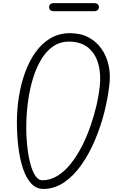

<svg xmlns="http://www.w3.org/2000/svg" viewBox="-20 -1220 750 1250"><path d="M262 10Q215.5 10 182.8 -25.8Q150 -61.5 129.5 -123Q109 -184.5 99.5 -262.8Q90 -341 90 -425.5Q90 -507 103 -589.8Q116 -672.5 142.8 -746.8Q169.5 -821 210.5 -879Q251.5 -937 307.8 -970.5Q364 -1004 436 -1004Q504.5 -1004 556 -976.8Q607.5 -949.5 640.2 -903Q673 -856.5 686.5 -797.2Q700 -738 692.5 -673.5Q683.5 -586.5 659.8 -491.8Q636 -397 598.2 -307.8Q560.5 -218.5 510 -146.8Q459.5 -75 397.2 -32.5Q335 10 262 10ZM255.5 -46.5Q308.5 -46.5 355.2 -75.8Q402 -105 441.5 -155Q481 -205 513.2 -268Q545.5 -331 569.2 -399.5Q593 -468 608.2 -534.2Q623.5 -600.5 629.5 -656Q638.5 -739 619.8 -805.2Q601 -871.5 553.5 -910.2Q506 -949 428.5 -949Q370.5 -949 325.8 -918Q281 -887 249 -834Q217 -781 196 -713.5Q175 -646 164.2 -572Q153.5 -498 151.5 -426.5Q149.5 -354.5 155.5 -286.8Q161.5 -219 174.8 -164.8Q188 -110.5 208.2 -78.5Q228.5 -46.5 255.5 -46.5ZM332.5 -1147Q314 -1147 306.8 -1154.8Q299.5 -1162.5 299.5 -1173.5Q299.5 -1184.5 306.8 -1192Q314 -1199.5 332.5 -1199.5H591Q609 -1199.5 616.5 -1192Q624 -1184.5 624 -1173.5Q624 -1163 616.2 -1155Q608.5 -1147 591 -1147Z"/></svg>

Font: Edu NSW ACT Hand
Style: Regular
Weight: 400
Designer: Tina and Corey Anderson, Eben Sorkin, Mirko Velimirovic
Foundry: Sorkin Type Co.
Version: Version 2.000